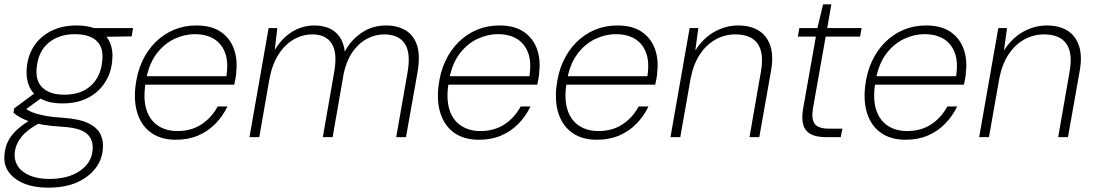

<svg xmlns="http://www.w3.org/2000/svg" viewBox="-49 -630 5031 882"><path d="M172 232Q108 232 61.5 213Q15 194 -9.5 159.5Q-34 125 -28 76Q-25 45 -11.5 18Q2 -9 28.5 -33.5Q55 -58 97 -83L133 -65Q77 -35 50.5 -2.5Q24 30 19 69Q15 106 33.5 134Q52 162 89.5 177Q127 192 178 192Q263 192 316.5 156Q370 120 376 63Q382 15 352 -14Q322 -43 233 -48Q184 -51 148.5 -57Q113 -63 88 -71.5Q63 -80 45 -90Q27 -100 13 -112L16 -132L116 -206L155 -190L51 -114L55 -138Q68 -131 81.5 -123Q95 -115 114 -109Q133 -103 162.5 -97.5Q192 -92 240 -89Q315 -84 356.5 -64Q398 -44 413 -12.5Q428 19 423 58Q419 105 388.5 144.5Q358 184 304 208Q250 232 172 232ZM238 -155Q177 -155 138.5 -176.5Q100 -198 84.5 -235.5Q69 -273 74 -319Q79 -376 108 -419.5Q137 -463 186.5 -488Q236 -513 302 -513Q365 -513 403 -491.5Q441 -470 456.5 -433Q472 -396 466 -347Q461 -294 432.5 -250Q404 -206 355 -180.5Q306 -155 238 -155ZM246 -195Q323 -195 368 -236Q413 -277 420 -345Q429 -409 396 -441Q363 -473 295 -473Q223 -473 175.5 -434.5Q128 -396 120 -323Q112 -260 146 -227.5Q180 -195 246 -195ZM380 -460 370 -501H562L556 -463Z M759 12Q693 12 648.5 -18Q604 -48 584.5 -103Q565 -158 573 -231Q580 -295 603.5 -346.5Q627 -398 664.5 -435.5Q702 -473 749.5 -493Q797 -513 853 -513Q923 -513 965.5 -483.5Q1008 -454 1025.5 -405.5Q1043 -357 1036 -299Q1036 -286 1033 -271Q1030 -256 1027 -241H606L613 -280H991Q1001 -345 985 -387.5Q969 -430 933.5 -451.5Q898 -473 846 -473Q798 -473 751.5 -451Q705 -429 670.5 -383.5Q636 -338 623 -268L620 -250Q608 -178 623 -128.5Q638 -79 675.5 -53.5Q713 -28 766 -28Q829 -28 875.5 -58Q922 -88 951 -141H996Q975 -97 941 -62Q907 -27 861.5 -7.5Q816 12 759 12Z M1097 0 1185 -501H1225L1213 -400Q1246 -455 1293 -484Q1340 -513 1396 -513Q1429 -513 1458.5 -502Q1488 -491 1508.5 -464.5Q1529 -438 1535 -393Q1562 -445 1611.5 -479Q1661 -513 1724 -513Q1777 -513 1814.5 -490.5Q1852 -468 1867 -421Q1882 -374 1869 -298L1816 0H1771L1823 -296Q1839 -387 1810.5 -429.5Q1782 -472 1715 -472Q1675 -472 1637 -452Q1599 -432 1571 -392Q1543 -352 1530 -293L1479 0H1434L1486 -298Q1502 -387 1475 -429.5Q1448 -472 1386 -472Q1340 -472 1299 -448Q1258 -424 1229 -377.5Q1200 -331 1188 -263L1142 0Z M2151 12Q2085 12 2040.5 -18Q1996 -48 1976.5 -103Q1957 -158 1965 -231Q1972 -295 1995.5 -346.5Q2019 -398 2056.5 -435.5Q2094 -473 2141.5 -493Q2189 -513 2245 -513Q2315 -513 2357.5 -483.5Q2400 -454 2417.5 -405.5Q2435 -357 2428 -299Q2428 -286 2425 -271Q2422 -256 2419 -241H1998L2005 -280H2383Q2393 -345 2377 -387.5Q2361 -430 2325.5 -451.5Q2290 -473 2238 -473Q2190 -473 2143.5 -451Q2097 -429 2062.5 -383.5Q2028 -338 2015 -268L2012 -250Q2000 -178 2015 -128.5Q2030 -79 2067.5 -53.5Q2105 -28 2158 -28Q2221 -28 2267.5 -58Q2314 -88 2343 -141H2388Q2367 -97 2333 -62Q2299 -27 2253.5 -7.5Q2208 12 2151 12Z M2693 12Q2627 12 2582.5 -18Q2538 -48 2518.5 -103Q2499 -158 2507 -231Q2514 -295 2537.5 -346.5Q2561 -398 2598.5 -435.5Q2636 -473 2683.5 -493Q2731 -513 2787 -513Q2857 -513 2899.5 -483.5Q2942 -454 2959.5 -405.5Q2977 -357 2970 -299Q2970 -286 2967 -271Q2964 -256 2961 -241H2540L2547 -280H2925Q2935 -345 2919 -387.5Q2903 -430 2867.5 -451.5Q2832 -473 2780 -473Q2732 -473 2685.5 -451Q2639 -429 2604.5 -383.5Q2570 -338 2557 -268L2554 -250Q2542 -178 2557 -128.5Q2572 -79 2609.5 -53.5Q2647 -28 2700 -28Q2763 -28 2809.5 -58Q2856 -88 2885 -141H2930Q2909 -97 2875 -62Q2841 -27 2795.5 -7.5Q2750 12 2693 12Z M3031 0 3119 -501H3159L3145 -398Q3181 -455 3233 -484Q3285 -513 3342 -513Q3399 -513 3437 -489Q3475 -465 3490 -418.5Q3505 -372 3493 -305L3439 0H3394L3446 -298Q3462 -385 3432 -428.5Q3402 -472 3329 -472Q3281 -472 3239 -449Q3197 -426 3167 -381.5Q3137 -337 3124 -272L3076 0Z M3745 0Q3702 0 3676 -13.5Q3650 -27 3641 -56.5Q3632 -86 3641 -135L3699 -462H3616L3623 -501H3706L3732 -610H3770L3751 -501H3909L3902 -462H3744L3686 -135Q3677 -82 3694 -60.5Q3711 -39 3759 -39H3821L3813 0Z M4111 12Q4045 12 4000.5 -18Q3956 -48 3936.5 -103Q3917 -158 3925 -231Q3932 -295 3955.5 -346.5Q3979 -398 4016.5 -435.5Q4054 -473 4101.5 -493Q4149 -513 4205 -513Q4275 -513 4317.5 -483.5Q4360 -454 4377.5 -405.5Q4395 -357 4388 -299Q4388 -286 4385 -271Q4382 -256 4379 -241H3958L3965 -280H4343Q4353 -345 4337 -387.5Q4321 -430 4285.5 -451.5Q4250 -473 4198 -473Q4150 -473 4103.5 -451Q4057 -429 4022.5 -383.5Q3988 -338 3975 -268L3972 -250Q3960 -178 3975 -128.5Q3990 -79 4027.5 -53.5Q4065 -28 4118 -28Q4181 -28 4227.5 -58Q4274 -88 4303 -141H4348Q4327 -97 4293 -62Q4259 -27 4213.5 -7.5Q4168 12 4111 12Z M4449 0 4537 -501H4577L4563 -398Q4599 -455 4651 -484Q4703 -513 4760 -513Q4817 -513 4855 -489Q4893 -465 4908 -418.5Q4923 -372 4911 -305L4857 0H4812L4864 -298Q4880 -385 4850 -428.5Q4820 -472 4747 -472Q4699 -472 4657 -449Q4615 -426 4585 -381.5Q4555 -337 4542 -272L4494 0Z"/></svg>

Font: DM Sans 18pt ExtraLight
Style: Italic
Weight: 250
Italic angle: -10°
Designer: Colophon Foundry, Jonny Pinhorn
Foundry: Colophon Foundry
Version: Version 4.004;gftools[0.9.30]